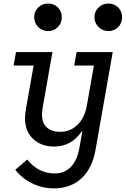

<svg xmlns="http://www.w3.org/2000/svg" viewBox="-20 -810 692 1056"><path d="M276 226Q214 226 158.2 199.2Q102.5 172.5 64 124L129.5 67.5Q191.5 144 280.5 144Q335 144 370 107.5Q405 71 417 2L443 -146L471 -87H429Q373 -4 277.5 -4Q229.5 -4 193.5 -23.2Q157.5 -42.5 137.5 -77.2Q117.5 -112 117.5 -158.5Q117.5 -181 123 -213L178 -523.5H268.5L215 -220Q213 -207.5 212 -196.8Q211 -186 211 -177.5Q211 -133.5 237.2 -109.2Q263.5 -85 312 -85Q367 -85 406.5 -123.8Q446 -162.5 457.5 -228.5L509.5 -523.5H600L505.5 13.5Q487.5 116 428 171Q368.5 226 276 226ZM55 -449.5 68 -523.5H239.5L226.5 -449.5ZM244.5 -639Q212.5 -639 190.2 -661.5Q168 -684 168 -715.5Q168 -747.5 190.2 -769Q212.5 -790.5 244.5 -790.5Q277 -790.5 298.5 -769Q320 -747.5 320 -715Q320 -683 298 -661Q276 -639 244.5 -639ZM388 -449.5 401.5 -523.5H566L553 -449.5ZM576 -639Q544.5 -639 522 -661.5Q499.5 -684 499.5 -715.5Q499.5 -747 521.8 -768.8Q544 -790.5 576 -790.5Q608.5 -790.5 630 -769Q651.5 -747.5 651.5 -715Q651.5 -683 629.8 -661Q608 -639 576 -639Z"/></svg>

Font: Google Sans Code
Style: Italic
Weight: 400
Italic angle: -10°
Monospace: yes
Designer: Google Sans Code Authors
Foundry: Google LLC
Version: Version 6.000